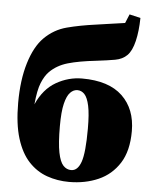

<svg xmlns="http://www.w3.org/2000/svg" viewBox="-55 -820 695 881"><g transform="rotate(5 292.5 -379.0)"><path d="M296 16Q242 16 194 -1Q146 -18 109.5 -57Q73 -96 52.5 -162Q32 -228 32 -325Q32 -431 56 -509.5Q80 -588 121 -629Q165 -673 224 -688.5Q283 -704 357 -714Q387 -718 422.5 -723.5Q458 -729 489 -733L506 -774L557 -762Q556 -701 545 -655Q534 -609 513 -588Q492 -567 458 -561Q424 -555 374 -549Q293 -540 243 -525.5Q193 -511 160 -478Q141 -459 127 -425Q113 -391 107 -325Q139 -397 195.5 -429.5Q252 -462 315 -462Q438 -462 500.5 -402.5Q563 -343 563 -241Q563 -150 527 -93.5Q491 -37 430.5 -10.5Q370 16 296 16ZM301 -39Q331 -39 346 -81.5Q361 -124 361 -235Q361 -303 353 -340Q345 -377 331 -392Q317 -407 298 -407Q280 -407 265 -391.5Q250 -376 241 -339Q232 -302 232 -235Q232 -157 240.5 -114.5Q249 -72 264.5 -55.5Q280 -39 301 -39Z"/></g></svg>

Font: Source Serif Pro Black
Style: Regular
Weight: 900
Designer: Frank Grießhammer
Foundry: Adobe Systems Incorporated
Version: Version 3.001;hotconv 1.0.111;makeotfexe 2.5.65597